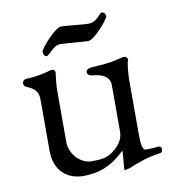

<svg xmlns="http://www.w3.org/2000/svg" viewBox="-73 -664 673 747"><g transform="rotate(-10 263.5 -290.5)"><path d="M139 -470C147 -470 171 -507 196 -507C221 -507 283 -500 308 -500C333 -500 393 -573 393 -583C393 -593 387 -600 377 -600C369 -600 355 -566 320 -566C295 -566 238 -574 213 -574C188 -574 125 -500 125 -490C125 -480 129 -470 139 -470ZM434 -415C417 -415 402.9 -401.9 303 -397C299 -396.8 280 -394 280 -382C280 -368 298 -365 303 -365C323 -364 368 -356 368 -315V-132C368 -91 338 -68 323 -57C298 -38 273 -37 239 -37C196 -37 155 -80 155 -128V-323C155 -353 157 -369 161 -400C162 -410 156 -414 147 -414C141 -414 104 -399.2 44 -397C38.9 -396.8 29 -393 29 -380C29 -370 39 -366 42 -365C72 -353 85 -337 85 -308V-105C85 -27 134 14 199 14C261 14 312 -6 364 -57V-51C364 -34 359 2 359 15C359 18 358 19 362 19C368 19 382 15 386 13C415 1 451 -14 503 -21C508 -21 517 -24 517 -35C517 -47 507 -49 502 -48C492 -46 466 -45 456 -45C440 -45 438 -73 438 -114V-326C438 -342 442 -390 446 -397C451 -405 443 -415 434 -415Z"/></g></svg>

Font: EB Garamond 12
Style: Regular
Weight: 400
Version: Version 0.016+